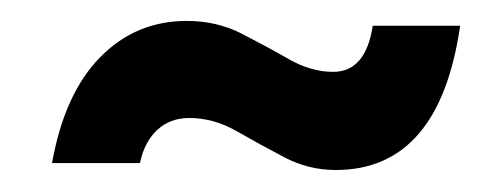

<svg xmlns="http://www.w3.org/2000/svg" viewBox="-20 -448 468 179"><path d="M293 -289.5Q267.5 -289.5 244.8 -301.5Q222 -313.5 200.5 -325.8Q179 -338 156.5 -338Q138.5 -338 126.5 -326.8Q114.5 -315.5 110.5 -296H28.5Q40 -360.5 73.2 -394.5Q106.5 -428.5 154 -428.5Q182 -428.5 205 -416.8Q228 -405 249 -393Q270 -381 290.5 -381Q321 -381 327.5 -424H409Q389.5 -289.5 293 -289.5Z"/></svg>

Font: Cabin
Style: Bold Italic
Weight: 700
Width: 4
Italic angle: -10°
Designer: Pablo Impallari
Foundry: Pablo Impallari. http://www.impallari.com Igino Marini. http://www.ikern.com
Version: Version 3.001